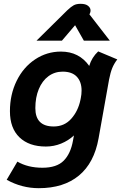

<svg xmlns="http://www.w3.org/2000/svg" viewBox="-20 -767 634 1005"><path d="M15 174 71 79Q126 111 202 111Q277 111 313.5 74Q350 37 362 -31L367 -58Q338 -31 300 -15.5Q262 0 220 0Q132 0 82 -48Q32 -96 32 -185Q32 -272 67 -343.5Q102 -415 163.5 -456Q225 -497 299 -497Q394 -497 447 -422Q460 -466 494 -498L594 -456Q577 -434 567.5 -410.5Q558 -387 551 -351L496 -43Q473 86 393 152Q313 218 183 218Q94 218 15 174ZM401 -244 403 -254Q407 -273 407 -293Q407 -339 382 -365.5Q357 -392 308 -392Q266 -392 233.5 -368Q201 -344 183 -300.5Q165 -257 165 -201Q165 -105 261 -105Q317 -105 353 -145.5Q389 -186 401 -244ZM332 -713Q352 -732 366 -739.5Q380 -747 402 -747Q428 -747 441 -736.5Q454 -726 454 -712Q454 -704 451 -698L448 -692L555 -554H419L373 -635L304 -554H171Z"/></svg>

Font: Niramit
Style: Bold Italic
Weight: 700
Italic angle: -10°
Designer: Katatrad Aksorn Co.,Ltd.
Foundry: Cadson Demak Co.,Ltd.
Version: Version 1.001; ttfautohint (v1.6)